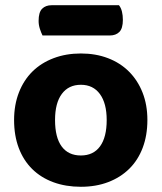

<svg xmlns="http://www.w3.org/2000/svg" viewBox="-20 -701 620 736"><path d="M545 -241Q545 -182 527 -134.5Q509 -87 475.5 -54Q442 -21 395 -3Q348 15 290 15Q232 15 184.5 -2.5Q137 -20 103.5 -53Q70 -86 52 -133.5Q34 -181 34 -241Q34 -299 52.5 -346.5Q71 -394 104.5 -427Q138 -460 185.5 -478Q233 -496 290 -496Q347 -496 394 -478Q441 -460 474.5 -426.5Q508 -393 526.5 -346Q545 -299 545 -241ZM290 -376Q243 -376 217 -341Q191 -306 191 -241Q191 -174 216.5 -139.5Q242 -105 290 -105Q338 -105 363.5 -140Q389 -175 389 -241Q389 -305 363 -340.5Q337 -376 290 -376ZM143 -565Q138 -575 133 -590Q128 -605 128 -621Q128 -654 141.5 -667.5Q155 -681 178 -681H436Q444 -671 447.5 -656.5Q451 -642 451 -625Q451 -592 437.5 -578.5Q424 -565 401 -565Z"/></svg>

Font: Baloo Paaji 2
Style: Bold
Weight: 700
Designer: Shuchita Grover, Noopur Datye and Ek Type
Foundry: Ek Type
Version: Version 1.640;hotconv 1.0.111;makeotfexe 2.5.65597; ttfautoh